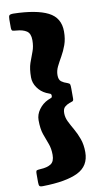

<svg xmlns="http://www.w3.org/2000/svg" viewBox="-101 -825 533 1020"><g transform="rotate(-10 165.0 -315.0)"><path d="M49 -780Q173 -777 235.2 -745.5Q297.5 -714 297.5 -640Q297.5 -599.5 286.2 -568.2Q275 -537 260.2 -511.5Q245.5 -486 234.2 -463.2Q223 -440.5 223 -417Q223 -392 236 -382.2Q249 -372.5 267 -367Q279 -363 281 -357Q283 -351 283 -334.5V-280.5Q283 -268 276 -266Q269 -264 260.5 -260.5Q245 -255 234 -245Q223 -235 223 -212Q223 -188.5 234.2 -165.8Q245.5 -143 260.2 -117.5Q275 -92 286.2 -60.8Q297.5 -29.5 297.5 11Q297.5 85.5 233.8 116.8Q170 148 45 150Q30 150.5 26.2 145.5Q22.5 140.5 22.5 125V80.5Q22.5 63.5 27.5 61.5Q32.5 59.5 48 58.5Q83.5 57 103.8 44Q124 31 124 -5Q124 -39.5 113.8 -65.8Q103.5 -92 93 -122.2Q82.5 -152.5 82.5 -199Q82.5 -229.5 102 -256.2Q121.5 -283 150.5 -296.5Q163.5 -302 168.8 -304Q174 -306 174 -315Q174 -324.5 167.8 -326.5Q161.5 -328.5 147 -335Q119 -348 100.8 -374Q82.5 -400 82.5 -430Q82.5 -476.5 93 -506.8Q103.5 -537 113.8 -563.2Q124 -589.5 124 -624Q124 -659.5 104.2 -672.8Q84.5 -686 50 -688.5Q36 -689.5 29.2 -691.5Q22.5 -693.5 22.5 -709.5V-751.5Q22.5 -769.5 27 -774.8Q31.5 -780 49 -780Z"/></g></svg>

Font: Besley* Narrow Heavy
Style: Regular
Weight: 800
Width: 4
Designer: Owen Earl
Foundry: indestructible type*
Version: Version 3.000; ttfautohint (v1.8.3)